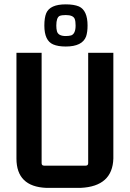

<svg xmlns="http://www.w3.org/2000/svg" viewBox="-20 -866 604 894"><path d="M355.5 8.8Q503.9 2 507.8 -127.9V-620.1H390.6V-106.4Q390.6 -94.7 378.9 -94.7H185.5Q173.8 -94.7 173.8 -106.4V-620.1H56.6V-127.9Q56.6 2.9 195.3 8.8Q202.1 8.8 209 8.8ZM387.7 -747.1Q387.7 -817.4 347.7 -835.9Q324.2 -845.7 286.1 -845.7Q212.9 -845.7 195.3 -804.7Q186.5 -783.2 186.5 -747.1Q186.5 -676.8 227.5 -659.2Q250 -649.4 286.1 -649.4Q363.3 -649.4 380.9 -696.3Q387.7 -716.8 387.7 -747.1ZM242.2 -747.1Q242.2 -784.2 257.8 -792Q267.6 -795.9 286.1 -795.9Q321.3 -795.9 328.1 -777.3Q332 -766.6 332 -747.1Q332 -709 311.5 -701.2Q300.8 -698.2 286.1 -698.2Q251 -698.2 245.1 -720.7Q242.2 -731.4 242.2 -747.1Z"/></svg>

Font: Gemunu Libre
Style: Bold
Weight: 700
Designer: Pushpananda Ekanayake, Sol Matas, Kosala Senevirathne
Foundry: Mooniak
Version: Version 1.001